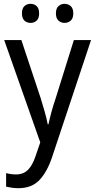

<svg xmlns="http://www.w3.org/2000/svg" viewBox="-20 -746 499 1006"><path d="M2 -536H92L193 -232Q204 -196 214 -161.5Q224 -127 230 -95H234Q239 -120 249 -157Q259 -194 272 -232L367 -536H457L253 77Q227 155 186.5 197.5Q146 240 77 240Q57 240 41 237.5Q25 235 12 232V161Q22 164 36 166Q50 168 64 168Q103 168 127 143.5Q151 119 167 70L191 0ZM95 -676Q95 -702 108 -714Q121 -726 140 -726Q159 -726 172 -714Q185 -702 185 -676Q185 -650 172 -638Q159 -626 140 -626Q121 -626 108 -638Q95 -650 95 -676ZM273 -676Q273 -702 286.5 -714Q300 -726 318 -726Q337 -726 350.5 -714Q364 -702 364 -676Q364 -650 350.5 -638Q337 -626 318 -626Q300 -626 286.5 -638Q273 -650 273 -676Z"/></svg>

Font: Noto Sans Khmer SemiCondensed
Style: Regular
Weight: 400
Width: 4
Designer: Danh Hong and the Monotype Design Team
Foundry: Monotype Imaging Inc.
Version: Version 2.004; ttfautohint (v1.8.4.7-5d5b)